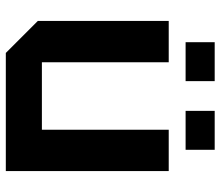

<svg xmlns="http://www.w3.org/2000/svg" viewBox="-69 -689 758 660"><g transform="rotate(90 310.0 -359.0)"><path d="M568 -560V0H162L52 -110V-560H194V-124H426V-560ZM125 -618V-718H259V-618ZM361 -618V-718H495V-618Z"/></g></svg>

Font: Tektur SemiBold
Style: Regular
Weight: 600
Designer: Adam Jagosz
Foundry: Adam Jagosz
Version: Version 1.005;gftools[0.9.30]